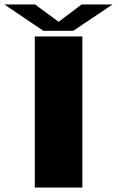

<svg xmlns="http://www.w3.org/2000/svg" viewBox="-36 -838 528 858"><path d="M119.5 0V-675H332V0ZM157.5 -700.5 -16.5 -818H121L226 -740.5L328.5 -818H467L291.5 -700.5Z"/></svg>

Font: Anybody UltraExpanded Regular
Style: Bold
Weight: 700
Width: 9
Designer: Tyler Finck
Foundry: Etcetera Type Company
Version: Version 1.010; ttfautohint (v1.8.3) -l 8 -r 50 -G 200 -x 14 